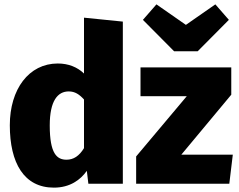

<svg xmlns="http://www.w3.org/2000/svg" viewBox="-20 -842 1095 880"><path d="M886 -607 1029 -751 967 -822 832 -728 697 -822 635 -751 778 -607ZM365 -505C335 -534 294 -551 245 -551C112 -551 25 -433 25 -268C25 -95 90 18 227 18C301 18 349 -18 378 -59L385 0H543V-743L365 -761ZM811 -133 1040 -408V-533H624V-401H836L604 -125V0H1031L1047 -133ZM285 -110C241 -110 208 -137 208 -267C208 -381 245 -423 295 -423C324 -423 344 -409 365 -386V-163C343 -127 317 -110 285 -110Z"/></svg>

Font: Fira Sans ExtraBold
Style: Regular
Weight: 800
Designer: bBox Type GmbH & Carrois Corporate GbR & Edenspiekermann AG
Foundry: bBox Type GmbH & Carrois Corporate GbR & Edenspiekermann AG
Version: Version 4.300;PS 004.300;hotconv 1.0.88;makeotf.lib2.5.64775